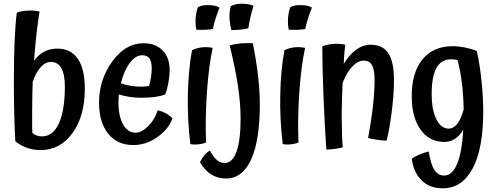

<svg xmlns="http://www.w3.org/2000/svg" viewBox="-20 -772 2690 1039"><path d="M439 -293Q439 -144 372.5 -52Q306 40 200 40Q161 40 127.5 28.5Q94 17 63 -7Q59 -69 57 -157Q55 -245 55 -342Q55 -451 59 -547.5Q63 -644 71 -703Q83 -709 103 -712Q123 -715 149 -715Q159 -715 168 -714Q177 -713 194 -710Q185 -656 177.5 -588Q170 -520 164 -443Q188 -476 219.5 -492.5Q251 -509 290 -509Q363 -509 401 -454Q439 -399 439 -293ZM155 -53Q166 -43 179 -38.5Q192 -34 207 -34Q267 -34 299 -105Q331 -176 331 -303Q331 -369 312 -403Q293 -437 255 -437Q226 -437 200.5 -409Q175 -381 157 -330Q156 -292 155 -254Q154 -216 154 -180Q154 -120 154 -95.5Q154 -71 155 -53Z M634 -321Q659 -312 688 -307.5Q717 -303 746 -303Q755 -303 768 -304.5Q781 -306 787 -307Q794 -334 797.5 -357.5Q801 -381 801 -401Q801 -440 788.5 -456.5Q776 -473 749 -473Q713 -473 682 -431Q651 -389 634 -321ZM833 -175Q854 -171 876 -159.5Q898 -148 913 -132Q895 -76 833.5 -31.5Q772 13 701 13Q614 13 565 -49Q516 -111 516 -217Q516 -341 587.5 -439.5Q659 -538 757 -538Q822 -538 860 -499Q898 -460 898 -395Q898 -361 891.5 -325Q885 -289 874 -261Q851 -252 818.5 -247.5Q786 -243 740 -243Q712 -243 682 -247.5Q652 -252 623 -261Q622 -241 621.5 -233Q621 -225 621 -218Q621 -144 646 -99Q671 -54 713 -54Q747 -54 783 -90.5Q819 -127 833 -175Z M1111 -744Q1128 -744 1142 -741Q1156 -738 1168 -731Q1158 -707 1147.5 -674.5Q1137 -642 1132 -615Q1117 -612 1095 -611Q1073 -610 1043 -611Q1040 -623 1039 -634Q1038 -645 1038 -656Q1038 -676 1041.5 -697.5Q1045 -719 1051 -733Q1064 -740 1078 -742.5Q1092 -745 1111 -744ZM1019 -500Q1034 -508 1053 -512.5Q1072 -517 1092 -517Q1102 -517 1112 -516Q1122 -515 1131 -513Q1110 -417 1100 -275.5Q1090 -134 1095 -1Q1084 4 1068 7Q1052 10 1036 10Q1028 10 1021.5 9.5Q1015 9 1010 7Q994 -121 996.5 -256Q999 -391 1019 -500Z M1352 -740Q1344 -716 1336 -682Q1328 -648 1324 -619Q1310 -615 1289.5 -612.5Q1269 -610 1232 -609Q1228 -625 1225.5 -640.5Q1223 -656 1222 -670Q1221 -692 1223 -708.5Q1225 -725 1229 -739Q1243 -746 1257.5 -749Q1272 -752 1291 -752Q1312 -751 1326.5 -748.5Q1341 -746 1352 -740ZM1386 -206Q1386 -12 1339 91Q1292 194 1203 194Q1158 194 1123 172Q1088 150 1062 106Q1073 83 1087 67Q1101 51 1116 43Q1134 77 1153 93.5Q1172 110 1195 110Q1238 110 1260 48.5Q1282 -13 1282 -131Q1282 -212 1267.5 -308Q1253 -404 1223 -526Q1248 -534 1281.5 -537Q1315 -540 1348 -538Q1368 -438 1377 -357.5Q1386 -277 1386 -206Z M1611 -744Q1628 -744 1642 -741Q1656 -738 1668 -731Q1658 -707 1647.5 -674.5Q1637 -642 1632 -615Q1617 -612 1595 -611Q1573 -610 1543 -611Q1540 -623 1539 -634Q1538 -645 1538 -656Q1538 -676 1541.5 -697.5Q1545 -719 1551 -733Q1564 -740 1578 -742.5Q1592 -745 1611 -744ZM1519 -500Q1534 -508 1553 -512.5Q1572 -517 1592 -517Q1602 -517 1612 -516Q1622 -515 1631 -513Q1610 -417 1600 -275.5Q1590 -134 1595 -1Q1584 4 1568 7Q1552 10 1536 10Q1528 10 1521.5 9.5Q1515 9 1510 7Q1494 -121 1496.5 -256Q1499 -391 1519 -500Z M1829 -151Q1829 -98 1830.5 -49.5Q1832 -1 1835 25Q1818 30 1793 33.5Q1768 37 1746 37Q1738 -72 1731 -239.5Q1724 -407 1724 -521Q1737 -527 1758 -531Q1779 -535 1800 -535Q1813 -535 1825 -534Q1837 -533 1848 -530Q1845 -506 1843 -479.5Q1841 -453 1840 -426Q1872 -478 1908.5 -504Q1945 -530 1987 -530Q2051 -530 2081.5 -483.5Q2112 -437 2112 -339Q2112 -259 2099 -160.5Q2086 -62 2072 -11Q2053 -11 2028 -14.5Q2003 -18 1972 -25Q1990 -124 1998.5 -200.5Q2007 -277 2007 -340Q2007 -395 1993 -419.5Q1979 -444 1948 -444Q1917 -444 1886.5 -412Q1856 -380 1834 -323Q1832 -273 1830.5 -229.5Q1829 -186 1829 -151Z M2316 -264Q2316 -177 2341.5 -126.5Q2367 -76 2408 -76Q2434 -76 2454.5 -102Q2475 -128 2489 -179Q2488 -254 2479.5 -322.5Q2471 -391 2456 -447Q2449 -449 2440 -450Q2431 -451 2420 -451Q2368 -451 2342 -404.5Q2316 -358 2316 -264ZM2595 -169Q2595 33 2537.5 140Q2480 247 2376 247Q2305 247 2261.5 204Q2218 161 2208 87Q2226 74 2250 64Q2274 54 2300 48Q2311 117 2330.5 147.5Q2350 178 2384 178Q2427 178 2453.5 115Q2480 52 2487 -70Q2467 -37 2442 -20.5Q2417 -4 2384 -4Q2303 -4 2255.5 -71Q2208 -138 2208 -252Q2208 -380 2266.5 -451Q2325 -522 2430 -522Q2461 -522 2496 -515Q2531 -508 2560 -496Q2575 -434 2585 -341Q2595 -248 2595 -169Z"/></svg>

Font: Atma Medium
Style: Regular
Weight: 500
Designer: Gregori Vincens, Jeremie Hornus, Riccardo Olocco, Yoann Minet.
Foundry: black foundry
Version: Version 1.101;PS 1.100;hotconv 1.0.86;makeotf.lib2.5.63406